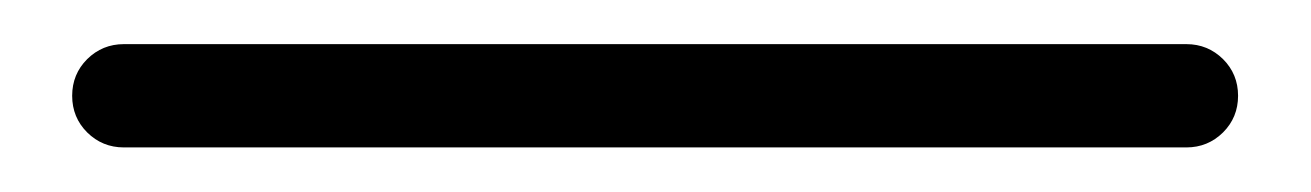

<svg xmlns="http://www.w3.org/2000/svg" viewBox="-20 65 594 87"><path d="M36.1 131.8Q26.4 131.8 19.5 125Q12.7 118.2 12.7 108.4Q12.7 98.6 19.5 91.8Q26.4 85 36.1 85H517.6Q527.3 85 534.2 91.8Q541 98.6 541 108.4Q541 118.2 534.2 125Q527.3 131.8 517.6 131.8Z"/></svg>

Font: Gen Jyuu Gothic Light
Style: Regular
Weight: 200
Designer: [Source Han Sans]
Ryoko NISHIZUKA  (kana & ideographs); Paul D. Hunt (Latin, Greek & Cyrillic); Wenlong ZHANG  (bopomofo
Version: Version 1.002.20150607